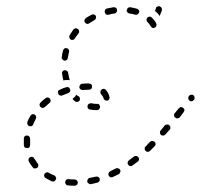

<svg xmlns="http://www.w3.org/2000/svg" viewBox="-20 -582 640 612"><path d="M216 10H218Q220 10 222 9Q224 8 225 7Q227 6 227 4Q228 2 228 0Q228 -4 225 -7Q222 -10 218 -10H216Q207 -10 199 -11Q197 -11 195 -11Q193 -10 191 -9Q190 -8 189 -6Q188 -4 188 -2Q187 2 190 5Q192 9 197 9Q206 10 216 10ZM294 -2Q296 -3 297 -5Q298 -6 298 -8Q298 -10 298 -12Q297 -16 293 -18Q290 -20 286 -19Q276 -17 266 -15Q262 -14 260 -11Q258 -7 258 -3Q259 -1 260 1Q261 2 263 3Q264 4 266 5Q268 5 270 5Q280 3 291 0Q293 0 294 -2ZM153 -4Q156 -6 158 -10Q159 -11 159 -13Q159 -15 158 -17Q157 -19 156 -21Q155 -22 153 -23Q144 -26 136 -31Q134 -32 132 -33Q130 -33 128 -32Q126 -32 125 -31Q123 -29 122 -28Q120 -24 121 -20Q122 -16 126 -14Q135 -9 145 -4Q149 -3 153 -4ZM363 -33Q365 -37 363 -41Q362 -42 360 -44Q359 -45 357 -45Q355 -46 353 -46Q351 -46 349 -45Q340 -40 331 -36Q328 -34 326 -30Q325 -26 326 -23Q327 -21 329 -19Q330 -18 332 -17Q334 -17 336 -17Q338 -17 340 -18Q349 -22 359 -27Q362 -29 363 -33ZM87 -46Q89 -45 91 -45Q93 -45 95 -46Q97 -46 99 -47Q102 -50 102 -54Q103 -58 100 -61Q94 -69 89 -77Q87 -81 83 -82Q79 -83 76 -81Q72 -79 71 -75Q70 -71 72 -67Q77 -58 84 -49Q86 -47 87 -46ZM422 -70Q423 -72 423 -74Q423 -76 423 -78Q422 -80 421 -81Q418 -84 414 -85Q410 -85 407 -83Q399 -77 391 -71Q387 -68 387 -64Q386 -60 389 -57Q390 -55 391 -54Q393 -53 395 -53Q397 -52 399 -53Q401 -53 403 -55Q411 -61 419 -67Q421 -68 422 -70ZM476 -123Q476 -127 473 -130Q471 -131 469 -132Q467 -133 465 -133Q463 -133 462 -132Q460 -131 458 -130Q451 -122 444 -115Q441 -113 441 -108Q441 -104 444 -101Q445 -100 447 -99Q449 -98 451 -98Q453 -98 455 -99Q456 -100 458 -101Q465 -108 473 -116Q476 -119 476 -123ZM56 -119Q56 -115 59 -112Q63 -110 67 -110Q71 -110 74 -113Q76 -117 76 -121Q76 -125 76 -130Q76 -135 76 -140Q76 -144 73 -147Q71 -150 66 -150Q64 -150 63 -150Q61 -149 59 -148Q58 -147 57 -145Q56 -143 56 -141Q56 -135 56 -130Q56 -124 56 -119ZM523 -172Q523 -174 523 -176Q523 -178 522 -180Q521 -182 519 -183Q516 -186 512 -185Q508 -185 505 -182Q499 -174 492 -166Q489 -163 490 -159Q490 -155 493 -152Q495 -151 497 -150Q498 -150 500 -150Q502 -150 504 -151Q506 -152 507 -153Q514 -161 521 -169Q522 -170 523 -172ZM67 -189Q67 -187 68 -185Q68 -184 70 -182Q71 -181 73 -180Q77 -179 81 -180Q85 -182 86 -186Q90 -195 94 -203Q96 -207 95 -211Q94 -215 90 -217Q87 -219 83 -218Q79 -216 77 -213Q71 -203 67 -193Q67 -191 67 -189ZM568 -232Q567 -236 564 -238Q562 -240 560 -240Q558 -241 556 -241Q554 -240 553 -239Q551 -238 550 -237L537 -221Q534 -218 535 -213Q535 -209 539 -207Q540 -206 542 -205Q544 -204 546 -205Q548 -205 550 -206Q551 -207 553 -208L565 -224Q568 -228 568 -232ZM290 -231Q294 -231 296 -234Q299 -237 299 -242Q299 -244 298 -245Q297 -247 296 -249Q294 -250 293 -251Q291 -251 289 -251Q287 -251 286 -251Q278 -251 271 -253Q267 -253 263 -251Q260 -249 259 -245Q259 -243 259 -241Q259 -239 260 -237Q262 -236 263 -234Q265 -233 267 -233Q276 -231 286 -231Q288 -231 290 -231ZM107 -252Q106 -250 106 -248Q106 -246 107 -244Q108 -242 109 -241Q112 -238 116 -238Q120 -238 123 -241Q130 -247 138 -254Q141 -256 141 -260Q142 -264 139 -268Q138 -269 136 -270Q135 -271 133 -271Q131 -272 129 -271Q127 -270 125 -269Q117 -263 109 -255Q108 -254 107 -252ZM232 -274Q235 -271 235 -267Q235 -262 232 -260Q229 -257 225 -257Q221 -257 218 -260Q214 -263 211 -267Q213 -268 215 -270Q220 -274 223 -280Q226 -277 231 -275Q232 -274 232 -274ZM600 -271Q600 -275 597 -278Q596 -279 594 -280Q592 -280 590 -280Q588 -280 586 -279Q584 -278 583 -277L582 -276Q580 -273 580 -269Q580 -265 583 -262Q585 -261 586 -260Q588 -259 590 -259Q592 -260 594 -260Q596 -261 597 -263H598Q601 -267 600 -271ZM310 -299Q306 -299 303 -296Q300 -293 300 -289Q300 -285 302 -282Q308 -276 310 -269Q311 -265 314 -263Q318 -261 322 -261Q326 -262 328 -266Q330 -269 329 -273Q326 -286 317 -296Q314 -299 310 -299ZM167 -294Q166 -293 165 -291Q165 -289 165 -287Q165 -285 166 -283Q167 -279 171 -278Q175 -276 179 -278Q188 -282 197 -285Q199 -286 200 -287Q202 -288 203 -290Q204 -292 204 -294Q204 -296 203 -298Q202 -302 198 -304Q195 -305 191 -304Q180 -301 171 -296Q169 -296 167 -294ZM235 -311Q233 -308 233 -304Q233 -300 237 -297Q240 -295 244 -295Q254 -296 264 -296Q268 -296 271 -299Q274 -302 273 -306Q273 -308 273 -310Q272 -312 271 -313Q269 -315 267 -315Q265 -316 263 -316Q253 -316 242 -315Q238 -315 235 -311ZM196 -327Q199 -327 201 -326Q202 -327 202 -329Q202 -330 201 -331Q199 -340 197 -350Q197 -354 193 -356Q190 -359 186 -358Q184 -358 182 -357Q181 -356 179 -354Q178 -353 178 -351Q177 -349 178 -347Q179 -336 182 -326Q182 -326 182 -325Q182 -325 182 -325Q183 -325 183 -326Q189 -327 196 -327ZM177 -396Q177 -394 179 -393Q180 -391 182 -390Q183 -389 185 -389Q189 -388 193 -391Q196 -393 196 -397Q198 -407 200 -416Q201 -418 200 -420Q200 -422 199 -424Q198 -426 196 -427Q195 -428 193 -428Q189 -430 185 -427Q182 -425 181 -421Q178 -411 177 -400Q176 -398 177 -396ZM201 -463Q202 -459 205 -456Q209 -454 213 -455Q217 -456 219 -460Q224 -468 230 -475Q233 -479 232 -483Q232 -487 229 -489Q225 -492 221 -492Q217 -491 214 -488Q208 -479 202 -470Q200 -467 201 -463ZM464 -526Q461 -529 457 -529Q453 -529 450 -526Q448 -525 448 -523Q447 -521 447 -519Q447 -517 448 -515Q448 -513 450 -512Q455 -507 458 -502Q459 -501 460 -499Q460 -499 460 -499Q462 -495 466 -493Q470 -492 473 -494Q477 -495 478 -499Q480 -503 478 -507Q477 -509 475 -513Q470 -520 464 -526ZM251 -521Q250 -520 249 -518Q249 -516 249 -514Q250 -512 251 -510Q253 -507 257 -506Q261 -505 265 -508Q273 -513 281 -518Q285 -520 286 -524Q287 -528 285 -532Q283 -535 279 -536Q275 -537 272 -535Q262 -530 253 -524Q252 -523 251 -521ZM482 -561Q486 -563 489 -562Q493 -560 495 -557Q497 -553 496 -549L489 -531Q485 -537 480 -542Q477 -545 474 -547L477 -556Q478 -560 482 -561ZM388 -557Q385 -554 384 -550Q383 -546 386 -543Q388 -540 392 -539Q402 -538 411 -535Q415 -534 418 -536Q422 -538 423 -542Q424 -543 424 -545Q424 -547 423 -549Q422 -551 420 -552Q419 -553 417 -554Q407 -557 395 -559Q391 -559 388 -557ZM317 -553Q316 -552 315 -550Q314 -548 314 -546Q313 -545 314 -543Q315 -539 318 -536Q322 -534 326 -535Q335 -538 345 -539Q349 -539 351 -543Q354 -546 353 -550Q353 -554 350 -557Q346 -559 342 -559Q331 -557 321 -555Q319 -554 317 -553Z"/></svg>

Font: FRB American Cursive Dashed Light
Style: Italic
Weight: 300
Italic angle: -25°
Version: Version 2.0;Modular Font Editor K font №1